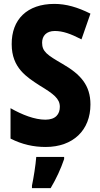

<svg xmlns="http://www.w3.org/2000/svg" viewBox="-20 -744 515 985"><path d="M444 -208C444 -307 393 -363 301 -416C222 -462 196 -479 196 -525C196 -560 218 -585 261 -585C302 -585 342 -571 398 -542L444 -674C378 -707 319 -724 259 -724C119 -724 39 -644 40 -517C40 -395 118 -348 184 -305C255 -262 287 -238 287 -196C287 -159 266 -130 213 -130C158 -130 94 -155 34 -189V-33C93 -3 152 10 214 10C356 10 444 -77 444 -208ZM309 72V61H166C163 102 152 171 144 208V221H240C269 172 292 122 309 72Z"/></svg>

Font: Noto Sans Malayalam Condensed ExtraBold
Style: Regular
Weight: 800
Width: 3
Designer: Jelle Bosma - Monotype Design Team
Foundry: Monotype Imaging Inc.
Version: Version 2.104